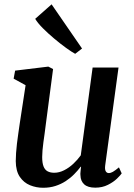

<svg xmlns="http://www.w3.org/2000/svg" viewBox="-20 -878 634 908"><path d="M184 10Q151.5 10 122 -2Q92.5 -14 73.8 -41.5Q55 -69 54.5 -116Q54.5 -133.5 56 -154.5Q57.5 -175.5 60.2 -199Q63 -222.5 66.5 -246.2Q70 -270 73 -291.5L101 -475L44.5 -506L51.5 -544L208.5 -563L231 -551.5L196.5 -289Q194 -267.5 191 -246.2Q188 -225 185.2 -204.8Q182.5 -184.5 181 -167Q179.5 -149.5 179.5 -135.5Q179.5 -107 186 -90.8Q192.5 -74.5 205.2 -67.8Q218 -61 236.5 -61Q260 -61 283.2 -72.8Q306.5 -84.5 326.8 -103.5Q347 -122.5 362 -143.5L418 -558.5H540.5L477.5 -96Q475 -77 480 -68.2Q485 -59.5 494.5 -59.5Q503.5 -59.5 514 -65.5Q524.5 -71.5 542.5 -86.5L555.5 -58Q550 -49.5 533.2 -33.2Q516.5 -17 490.2 -3.8Q464 9.5 430.5 9.5Q395.5 9.5 378.2 -6.2Q361 -22 360.5 -48.5Q360 -51 360 -55.8Q360 -60.5 360.8 -66.2Q361.5 -72 362 -78Q362.5 -84 363.5 -89L362 -90Q348 -71.5 330.5 -53.8Q313 -36 290.8 -21.5Q268.5 -7 242 1.5Q215.5 10 184 10ZM335.5 -623.5Q319.5 -632 292.5 -651.5Q265.5 -671 236 -695.8Q206.5 -720.5 182 -745.2Q157.5 -770 146.5 -789L224 -857.5L368 -648.5Z"/></svg>

Font: Merriweather 28pt SemiBold
Style: Italic
Weight: 600
Italic angle: -7.8°
Version: Version 2.101